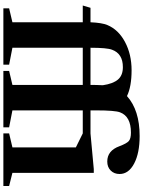

<svg xmlns="http://www.w3.org/2000/svg" viewBox="129 -998 869 1168"><g transform="rotate(90 564.0 -414.5)"><path d="M14 -483 28 -530H116Q119 -600 133 -633Q161 -700 236 -740Q311 -780 408 -780Q507 -780 565 -752Q651 -829 808 -829Q912 -829 975.5 -795.5Q1039 -762 1039 -707Q1039 -674 1018 -653Q997 -632 963 -632Q897 -632 870 -706Q853 -751 838 -763.5Q823 -776 787 -776Q689 -776 664 -710Q652 -680 652 -564V-530H792L1009 -550H1032V-55L1112 -35V0H792V-35L877 -55V-441L792 -483H652V-55L755 -35V0H412V-35L497 -55V-483H271V-55L374 -35V0H31V-35L116 -55V-483ZM271 -530H497Q497 -565 499 -605Q490 -667 464.5 -697Q439 -727 389 -727Q307 -727 283 -661Q271 -630 271 -530Z"/></g></svg>

Font: Libre Caslon Text
Style: Bold
Weight: 700
Designer: Pablo Impallari, Rodrigo Fuenzalida
Foundry: Pablo Impallari, Rodrigo Fuenzalida
Version: Version 1.002